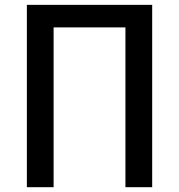

<svg xmlns="http://www.w3.org/2000/svg" viewBox="-20 -779 744 799"><path d="M91.8 0V-758.8H613.3V0H502V-665H203.1V0Z"/></svg>

Font: Gothic A1 SemiBold
Style: Regular
Weight: 600
Version: Version 2.50